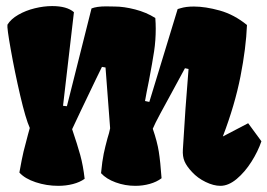

<svg xmlns="http://www.w3.org/2000/svg" viewBox="-20 -599 876 629"><path d="M585.9 -375.5Q582 -368.2 542.5 -295.4Q523.4 -260.7 505.4 -227.3Q487.3 -193.8 480.5 -177.2Q495.1 -134.8 500.2 -102.3Q505.4 -69.8 509.3 -15.1Q493.2 -2.9 470.7 3.4Q448.2 9.8 423.3 9.8Q389.6 9.8 358.9 -1.5Q328.1 -12.7 311 -31.7Q314.9 -72.3 319.8 -95.5Q324.7 -118.7 332 -145.5Q337.9 -163.6 340.8 -178.7L325.7 -377.9L314 -379.9L294.4 -339.8Q233.9 -213.9 216.3 -175.8Q233.4 -125.5 242.9 -91.1Q252.4 -56.6 257.3 -13.2Q241.7 -2 219 3.9Q196.3 9.8 170.9 9.8Q132.3 9.8 96.9 -2Q61.5 -13.7 43.5 -33.7Q51.8 -80.1 57.1 -102.3Q62.5 -124.5 71.8 -158.7L77.6 -179.7Q64 -210 46.1 -286.6Q28.3 -363.3 15.4 -436Q2.4 -508.8 4.4 -518.1Q15.6 -536.6 39.8 -550.5Q64 -564.5 93.8 -571.8Q123.5 -579.1 150.9 -579.1Q199.2 -579.1 222.2 -559.1L186.5 -252.4L199.2 -251L279.8 -571.3Q296.9 -578.1 327.1 -578.1L356 -577.6Q385.7 -577.6 422.6 -568.1Q459.5 -558.6 488.8 -540Q490.2 -522.5 490.2 -504.9Q490.2 -466.8 484.9 -431.2Q479.5 -395.5 467.8 -334Q459.5 -293.9 455.1 -268.1L469.2 -265.1L562 -569.3Q564.5 -569.8 572.3 -572.3Q580.1 -574.7 590.8 -576.2Q601.6 -577.6 615.2 -577.6Q652.8 -577.6 700 -564.5Q747.1 -551.3 789.1 -517.1Q786.1 -441.9 767.8 -348.6Q749.5 -255.4 710 -151.9L793 -195.3L836.4 -136.2Q825.2 -103 803.7 -69.1Q782.2 -35.2 755.4 -12.7Q728.5 9.8 702.1 9.8Q679.7 9.8 653.6 -2.9Q627.4 -15.6 609.4 -35.2Q591.8 -53.7 584.7 -70.1Q577.6 -86.4 579.1 -109.4Q586.9 -244.1 597.7 -373Z"/></svg>

Font: Fruktur
Style: Regular
Weight: 400
Designer: Viktoriya Grabowska
Foundry: Viktoriya Grabowska
Version: Version 1.004; ttfautohint (v1.4.1)